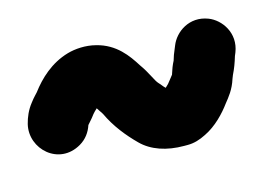

<svg xmlns="http://www.w3.org/2000/svg" viewBox="-63 -590 874 625"><g transform="rotate(-15 374.0 -277.0)"><path d="M162.1 -169.7C184.2 -182.8 197.9 -202.1 205.5 -224.9C210.9 -231.9 219 -239 230.8 -255.2C234 -259.1 238.5 -263.7 245.7 -270.4L255.8 -255.2C257.7 -252.4 257.6 -252.9 260.7 -247.7C283 -200.2 314.1 -161.8 347.5 -128.5C380.9 -95.1 430.4 -78.5 489 -78.5H501C522.7 -78.5 542.2 -84.5 563.7 -95.4C602.2 -114 634.3 -147.8 655.8 -177.2C669.3 -194 686.9 -214.8 697.5 -248.7L702.2 -260.6C712.1 -280.7 717.8 -296.7 724.4 -318.4L728.8 -329C752.5 -389.5 714.2 -442.2 672.9 -458C613.1 -480.9 561.6 -443.9 545.1 -401.8L540.5 -390.6C535.4 -378.8 531.3 -368.5 527.7 -355.3L523.2 -346.2C516.3 -331.3 514.5 -321.7 510.8 -312.6L499.2 -297.8C492.4 -288.7 489 -284.7 480 -276.7C472 -283.8 469.3 -289.8 461.5 -297.5C450.9 -308.2 440.9 -337.5 418 -369.2C394.4 -406.7 361.8 -453.3 297.3 -469.3C263.2 -478.3 227.4 -475.4 201.7 -468.1C142.4 -451.1 100 -410.2 71 -371.5C66.9 -366.1 59.2 -360.2 46.3 -342.9C30.3 -322.8 21 -300.5 15.6 -278.9C-3.7 -198.7 80.2 -121.4 162.1 -169.7Z"/></g></svg>

Font: Smoothie
Style: ExBd
Weight: 800
Foundry: Cannot Into Space Fonts
Version: Version 0.8